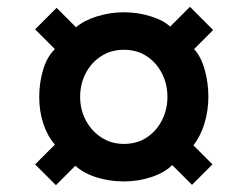

<svg xmlns="http://www.w3.org/2000/svg" viewBox="-20 -623 700 563"><path d="M144 -80 83 -141 141 -199Q119 -224 107 -260.5Q95 -297 95 -339Q95 -380 106.5 -418.5Q118 -457 141 -479L83 -537L146 -600L203 -543Q226 -563 264.5 -575Q303 -587 343 -587Q385 -587 422.5 -575Q460 -563 479 -545L537 -603L605 -535L549 -479Q569 -458 580 -419.5Q591 -381 591 -339Q591 -299 579.5 -261Q568 -223 547 -197L603 -141L543 -81L485 -139Q463 -117 424.5 -104Q386 -91 343 -91Q301 -91 263 -103Q225 -115 201 -137ZM343 -201Q382 -201 410.5 -220Q439 -239 455 -270.5Q471 -302 471 -339Q471 -376 455 -407.5Q439 -439 410.5 -458Q382 -477 343 -477Q306 -477 277 -458.5Q248 -440 231.5 -408.5Q215 -377 215 -339Q215 -301 232 -269.5Q249 -238 278 -219.5Q307 -201 343 -201Z"/></svg>

Font: Archivo Condensed Black
Style: Italic
Weight: 900
Width: 3
Italic angle: -10°
Designer: Hector Gatti
Foundry: Omnibus-Type
Version: Version 2.001